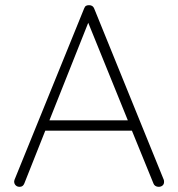

<svg xmlns="http://www.w3.org/2000/svg" viewBox="-20 -722 689 742"><path d="M614 -19Q614 -10 608 -5Q602 0 593 0Q586 0 580.5 -3.5Q575 -7 573 -13L489 -219L490 -217H155L74 -13Q69 0 56 0Q47 0 41.5 -5Q36 -10 35 -17Q34 -21 36 -27L305 -689Q308 -697 312.5 -699.5Q317 -702 324 -702Q339 -702 344 -689L613 -27Q614 -24 614 -19ZM171 -257H474L321 -634Z"/></svg>

Font: Quicksand Light
Style: Regular
Weight: 300
Designer: Andrew Paglinawan
Foundry: Andrew Paglinawan
Version: Version 3.000